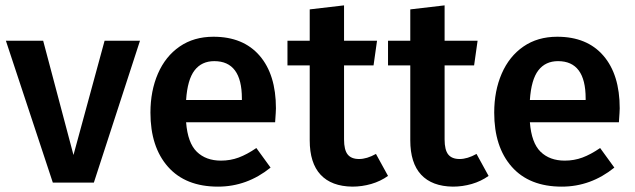

<svg xmlns="http://www.w3.org/2000/svg" viewBox="-20 -681 2369 716"><path d="M330 0H177L2 -529H141L254 -103L370 -529H502Z M1006 -225H674Q680 -148 714 -115Q748 -82 804 -82Q839 -82 870 -93.5Q901 -105 936 -129L989 -56Q901 15 793 15Q672 15 606.5 -59Q541 -133 541 -261Q541 -342 569 -406.5Q597 -471 650 -507.5Q703 -544 776 -544Q887 -544 948 -473.5Q1009 -403 1009 -277Q1009 -267 1006 -225ZM882 -314Q882 -453 779 -453Q732 -453 705.5 -418.5Q679 -384 674 -308H882Z M1427 -25Q1399 -5 1364.5 5Q1330 15 1294 15Q1216 14 1175.5 -29.5Q1135 -73 1135 -158V-437H1052V-529H1135V-646L1263 -661V-529H1386L1373 -437H1263V-161Q1263 -122 1276.5 -105Q1290 -88 1319 -88Q1348 -88 1382 -107Z M1802 -25Q1774 -5 1739.5 5Q1705 15 1669 15Q1591 14 1550.5 -29.5Q1510 -73 1510 -158V-437H1427V-529H1510V-646L1638 -661V-529H1761L1748 -437H1638V-161Q1638 -122 1651.5 -105Q1665 -88 1694 -88Q1723 -88 1757 -107Z M2288 -225H1956Q1962 -148 1996 -115Q2030 -82 2086 -82Q2121 -82 2152 -93.5Q2183 -105 2218 -129L2271 -56Q2183 15 2075 15Q1954 15 1888.5 -59Q1823 -133 1823 -261Q1823 -342 1851 -406.5Q1879 -471 1932 -507.5Q1985 -544 2058 -544Q2169 -544 2230 -473.5Q2291 -403 2291 -277Q2291 -267 2288 -225ZM2164 -314Q2164 -453 2061 -453Q2014 -453 1987.5 -418.5Q1961 -384 1956 -308H2164Z"/></svg>

Font: Fira Sans Medium
Style: Regular
Weight: 500
Designer: bBox Type GmbH & Carrois Corporate GbR & Edenspiekermann AG
Foundry: bBox Type GmbH & Carrois Corporate GbR & Edenspiekermann AG
Version: Version 4.301